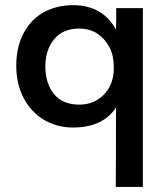

<svg xmlns="http://www.w3.org/2000/svg" viewBox="-20 -491 653 754"><path d="M435.5 -69.3Q412.1 -31.2 369.1 -10.7Q326.2 9.8 266.6 9.8Q205.1 9.8 154.3 -19.5Q102.5 -49.8 73.2 -105.5Q43.9 -160.2 43.9 -232.4Q43.9 -309.6 74.2 -363.3Q103.5 -417 154.3 -444.3Q205.1 -470.7 266.6 -470.7Q382.8 -470.7 435.5 -375Q436.5 -403.3 436.5 -459Q462.9 -459 541 -459Q541 -283.2 541 243.2Q514.6 243.2 434.6 243.2Q435.5 165 435.5 -69.3ZM387.7 -119.1Q426.8 -159.2 426.8 -222.7Q426.8 -225.6 426.8 -230.5Q426.8 -273.4 409.2 -306.6Q390.6 -340.8 360.4 -360.4Q329.1 -378.9 292 -378.9Q227.5 -378.9 193.4 -337.9Q158.2 -295.9 158.2 -230.5Q158.2 -163.1 192.4 -121.1Q226.6 -80.1 292 -80.1Q348.6 -80.1 387.7 -119.1Z"/></svg>

Font: Alata=Ham
Style: Regular
Weight: 400
Designer: Spyros Zevelakis, Eben Sorkin
Version: Version 1.004